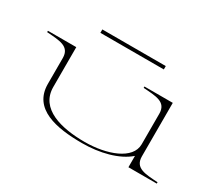

<svg xmlns="http://www.w3.org/2000/svg" viewBox="-125 -949 1396 1232"><g transform="rotate(30 573.5 -333.5)"><path d="M576 15C705 15 835 -17 911 -84V0H1121V-10C1027 -16 951 -17 951 -104V-500H741V-490C835 -483 911 -484 911 -396V-170C911 -58 749 0 586 0C414 0 236 -43 236 -205V-500H26V-490C120 -483 196 -483 196 -396V-205C196 -20 384 15 576 15ZM324 -682V-657H794V-682Z"/></g></svg>

Font: Sprat Extended Thin
Style: Regular
Weight: 100
Width: 9
Designer: Ethan Nakache
Foundry: Collletttivo
Version: Version 2.000;Glyphs 3.2 (3217)